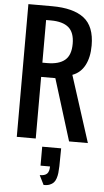

<svg xmlns="http://www.w3.org/2000/svg" viewBox="-72 -918 685 1261"><g transform="rotate(5 270.5 -287.5)"><path d="M234.4 49.8H359.4Q359.4 120.6 357.9 168Q356.9 194.3 355 212.4Q353 230.5 347.2 248.3Q341.3 266.1 331.5 276.6Q321.8 287.1 305.4 293.5Q289.1 299.8 265.6 299.8L234.4 237.3Q268.1 237.3 282.5 222.7Q296.9 208 296.9 174.8H234.4ZM500 -640.6Q500 -562.5 472.2 -509.8Q444.3 -457 390.6 -437.5L531.2 0H407.2L281.2 -406.2H187.5V0H62.5V-875H218.8Q358.4 -875 429.2 -820.8Q500 -766.6 500 -640.6ZM218.8 -781.2H187.5V-500H218.8Q296.9 -500 335.9 -533Q375 -565.9 375 -640.6Q375 -715.3 335.9 -748.3Q296.9 -781.2 218.8 -781.2Z"/></g></svg>

Font: Oswald
Style: Stencbab
Weight: 400
Designer: Mathieu Le Lay
Foundry: Mathieu Le Lay
Version: Version 1.000